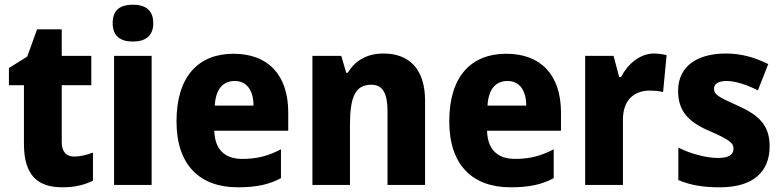

<svg xmlns="http://www.w3.org/2000/svg" viewBox="-20 -788 3334 818"><path d="M296 -121C262 -121 243 -142 243 -183V-425H369V-550H243V-663H138L96 -547L18 -498V-425H82V-175C82 -37 144 10 246 10C301 10 340 -1 376 -18V-138C349 -128 323 -121 296 -121Z M546 -768C495 -768 460 -748 460 -689C460 -632 496 -611 546 -611C596 -611 633 -632 633 -689C633 -747 597 -768 546 -768ZM626 -550H466V0H626Z M975 -559C825 -559 732 -462 732 -271C732 -84 832 10 993 10C1073 10 1127 -2 1177 -29V-152C1122 -123 1074 -111 1012 -111C935 -111 895 -154 893 -231H1208V-309C1208 -470 1121 -559 975 -559ZM980 -443C1032 -443 1060 -402 1060 -338H895C899 -411 932 -443 980 -443Z M1614 -560C1545 -560 1493 -531 1462 -478H1455L1434 -550H1311V0H1471V-253C1471 -371 1491 -427 1562 -427C1612 -427 1631 -388 1631 -313V0H1791V-359C1791 -495 1722 -560 1614 -560Z M2137 -559C1987 -559 1894 -462 1894 -271C1894 -84 1994 10 2155 10C2235 10 2289 -2 2339 -29V-152C2284 -123 2236 -111 2174 -111C2097 -111 2057 -154 2055 -231H2370V-309C2370 -470 2283 -559 2137 -559ZM2142 -443C2194 -443 2222 -402 2222 -338H2057C2061 -411 2094 -443 2142 -443Z M2766 -560C2705 -560 2653 -513 2626 -460H2618L2594 -550H2473V0H2634V-276C2633 -370 2690 -402 2748 -402C2775 -402 2792 -399 2805 -396L2820 -553C2805 -557 2784 -560 2766 -560Z M3259 -165C3259 -256 3211 -298 3125 -337C3040 -375 3022 -385 3022 -410C3022 -431 3041 -443 3076 -443C3113 -443 3164 -426 3209 -403L3253 -515C3194 -544 3138 -560 3073 -560C2948 -560 2869 -504 2869 -401C2869 -315 2913 -269 2998 -232C3085 -194 3105 -180 3105 -155C3105 -128 3084 -115 3038 -115C2991 -115 2924 -132 2870 -159V-21C2924 2 2978 10 3047 10C3190 10 3259 -57 3259 -165Z"/></svg>

Font: Noto Sans Georgian SemiCondensed ExtraBold
Style: Regular
Weight: 800
Width: 4
Designer: Monotype Design Team, Akaki Razmadze
Foundry: Google LLC
Version: Version 2.005